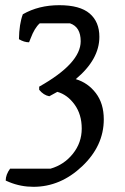

<svg xmlns="http://www.w3.org/2000/svg" viewBox="-20 -710 482 740"><path d="M92 -547Q73 -547 53 -559Q54 -618 68 -655Q129 -690 208.5 -690Q288 -690 325.5 -658Q363 -626 363 -568Q363 -481 272 -405Q319 -391 349.5 -351Q380 -311 380 -250Q380 -148 296.5 -69Q213 10 109 10Q60 10 16 -8L2 -14Q2 -37 19 -60H175Q227 -75 261 -117.5Q295 -160 295 -214.5Q295 -269 267.5 -307Q240 -345 201 -356L170 -339Q148 -343 131 -364V-376Q291 -466 291 -551Q291 -606 250 -620H133Q113 -602 98 -562Z"/></svg>

Font: Kotta One
Style: Regular
Weight: 400
Designer: Ania Kruk
Foundry: Ania Kruk
Version: Version 1.001